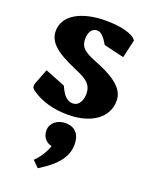

<svg xmlns="http://www.w3.org/2000/svg" viewBox="-197 -792 1046 1325"><g transform="rotate(20 326.0 -130.0)"><path d="M324.7 70.3Q377.9 70.3 405.5 101.6Q433.1 132.8 433.1 187.5Q433.1 223.6 421.4 255.4Q409.7 287.1 386.5 316.4Q363.3 345.7 329.1 373.3Q294.9 400.9 250 428.7L204.1 383.3Q260.7 329.1 287.6 252.4Q255.4 245.6 236.1 222.2Q216.8 198.7 216.8 162.1Q216.8 141.1 225.6 124Q234.4 106.9 249.3 95Q264.2 83 283.7 76.7Q303.2 70.3 324.7 70.3ZM311 -605.5Q296.4 -605.5 285.4 -599.1Q274.4 -592.8 266.8 -581.5Q259.3 -570.3 255.6 -554.9Q252 -539.6 252 -522Q252 -499 258.5 -482.2Q265.1 -465.3 278.8 -452.1Q292.5 -439 312.7 -428Q333 -417 360.4 -405.8Q385.7 -395.5 413.6 -383.8Q441.4 -372.1 468.5 -357.9Q495.6 -343.8 519.8 -327.1Q543.9 -310.5 562.5 -290.5Q581.1 -270.5 591.8 -246.6Q602.5 -222.7 602.5 -194.3Q602.5 -148.9 582.8 -111.1Q563 -73.2 525.9 -46.1Q488.8 -19 436.3 -4.2Q383.8 10.7 318.4 10.7Q158.7 10.7 52.2 -63.5Q39.6 -72.3 34.4 -79.1Q29.3 -85.9 29.3 -95.2Q29.3 -99.6 30.3 -105Q31.2 -110.4 33.2 -117.2L76.2 -227.5L224.1 -168.9Q246.6 -117.2 270.5 -95.7Q294.4 -74.2 322.8 -74.2Q339.4 -74.2 352.1 -81.8Q364.7 -89.4 373 -102.3Q381.3 -115.2 385.7 -131.8Q390.1 -148.4 390.1 -167Q390.1 -196.8 380.1 -217.5Q370.1 -238.3 351.6 -253.7Q333 -269 307.1 -281.5Q281.2 -293.9 249.5 -307.6Q197.3 -330.1 158.4 -352.1Q119.6 -374 94 -397.5Q68.4 -420.9 55.4 -447Q42.5 -473.1 42.5 -503.9Q42.5 -546.4 63.5 -580.6Q84.5 -614.7 124 -638.9Q163.6 -663.1 220 -676.3Q276.4 -689.5 347.2 -689.5Q386.2 -689.5 422.4 -685.5Q458.5 -681.6 488.3 -673.8Q518.1 -666 539.8 -654.3Q561.5 -642.6 572.3 -626.5L542 -493.2L394 -528.3Q373.5 -563.5 353.5 -584.5Q333.5 -605.5 311 -605.5Z"/></g></svg>

Font: Tienne Black
Style: Regular
Weight: 900
Designer: vernon adams
Foundry: vernon adams
Version: Version 001.001